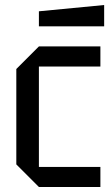

<svg xmlns="http://www.w3.org/2000/svg" viewBox="-20 -745 445 765"><path d="M45 -90V-470L135 -560H380V-480H135V-80H380V0H135ZM135 -640V-700L395 -725V-640Z"/></svg>

Font: Tektur SemiCondensed
Style: Regular
Weight: 400
Width: 4
Designer: Adam Jagosz
Foundry: Adam Jagosz
Version: Version 1.005;gftools[0.9.30]